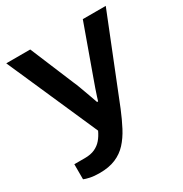

<svg xmlns="http://www.w3.org/2000/svg" viewBox="-167 -654 925 971"><g transform="rotate(-30 295.5 -168.5)"><path d="M138 190Q105 190 82 185Q59 180 48 175V87H110Q144 87 168 76Q192 65 208.5 45.5Q225 26 237 0L5 -527H145L251 -273Q259 -256 268.5 -229.5Q278 -203 288 -176Q298 -149 305 -128H311Q313 -135 318.5 -152.5Q324 -170 331.5 -191.5Q339 -213 347 -235Q355 -257 361 -274L452 -527H586L391 -39Q370 12 348 54Q326 96 298 126.5Q270 157 231 173.5Q192 190 138 190Z"/></g></svg>

Font: Archivo SemiBold SemiExpanded
Style: Regular
Weight: 600
Width: 6
Version: Version 2.001